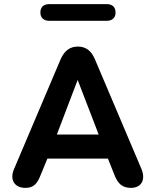

<svg xmlns="http://www.w3.org/2000/svg" viewBox="-20 -904 755 932"><path d="M103 8C142 8 160 -10 178 -56L210 -134H504L535 -56C552 -12 574 8 616 8C666 8 688 -31 667 -83L440 -618C422 -660 394 -678 358 -678C322 -678 294 -660 275 -618L48 -83C26 -32 50 8 103 8ZM357 -516 459 -251H256ZM219 -803H498C525 -803 541 -818 541 -843C541 -870 525 -884 498 -884H219C192 -884 176 -870 176 -843C176 -818 192 -803 219 -803Z"/></svg>

Font: SN Pro
Style: Bold
Weight: 700
Designer: Tobias Whetton
Foundry: Supernotes
Version: Version 1.003;Glyphs 3.3 (3324)